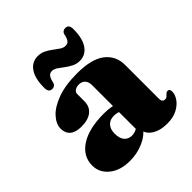

<svg xmlns="http://www.w3.org/2000/svg" viewBox="-194 -831 977 977"><g transform="rotate(-45 295.0 -342.0)"><path d="M334 -67V-78L320 -78.5V-396.5Q320 -419.5 307.8 -432.8Q295.5 -446 274.5 -446Q257.5 -446 246 -438.2Q234.5 -430.5 234.5 -418V-366Q234.5 -327 208 -305.8Q181.5 -284.5 132.5 -284.5Q91 -284.5 70.5 -302.5Q50 -320.5 50 -352.5Q50 -385 78.8 -417.2Q107.5 -449.5 165.2 -471Q223 -492.5 309.5 -492.5Q412 -492.5 461.8 -454Q511.5 -415.5 511.5 -349.5V-105Q511.5 -94.5 516.5 -88Q521.5 -81.5 531.5 -81.5Q540.5 -81.5 545.8 -86.2Q551 -91 555.5 -96Q559 -99.5 562.5 -101.8Q566 -104 570.5 -104Q578.5 -104 582 -98.5Q585.5 -93 585.5 -84Q585.5 -63.5 570.5 -41Q555.5 -18.5 526 -2.5Q496.5 13.5 452.5 13.5Q400 13.5 367 -9Q334 -31.5 334 -67ZM31 -106Q31 -172.5 91.2 -212Q151.5 -251.5 260.5 -251.5Q290.5 -251.5 313.5 -247Q336.5 -242.5 351.5 -234.5L336.5 -194.5Q324 -201 312.8 -204.2Q301.5 -207.5 288 -207.5Q259.5 -207.5 243 -189.8Q226.5 -172 226.5 -139.5Q226.5 -105.5 241.8 -88Q257 -70.5 282.5 -70.5Q300 -70.5 315.8 -78.8Q331.5 -87 340.5 -99L352 -62.5Q327.5 -26.5 281.8 -6.5Q236 13.5 184 13.5Q115.5 13.5 73.2 -20.5Q31 -54.5 31 -106ZM363.5 -527Q341 -527 321.8 -536.8Q302.5 -546.5 286 -559.2Q269.5 -572 254.8 -581.8Q240 -591.5 226 -591.5Q210.5 -591.5 202 -579.5Q193.5 -567.5 188.5 -542.5Q182 -525 163.5 -525Q138 -525 138 -558.5Q138 -626 162.5 -661Q187 -696 228.5 -696Q252 -696 271 -686.5Q290 -677 306.5 -664.2Q323 -651.5 337.5 -642Q352 -632.5 366.5 -632.5Q382.5 -632.5 390.8 -644.5Q399 -656.5 403.5 -681Q410 -698 429 -698Q454.5 -698 454.5 -665Q454.5 -597.5 429.8 -562.2Q405 -527 363.5 -527Z"/></g></svg>

Font: Fraunces ExtraBold
Style: Regular
Weight: 800
Version: Version 1.000;[b76b70a41]